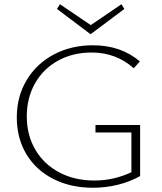

<svg xmlns="http://www.w3.org/2000/svg" viewBox="-20 -877 760 903"><path d="M406 -716 248 -835 262 -857 407 -759 551 -857 565 -835ZM639 -289V-49Q591 -22 534 -8Q477 6 417 6Q312 6 230.5 -35.5Q149 -77 104 -152Q59 -227 59 -325Q59 -423 105.5 -500.5Q152 -578 233.5 -621Q315 -664 417 -664Q549 -664 638 -588L609 -556Q526 -630 411 -630Q322 -630 252.5 -591.5Q183 -553 144.5 -484.5Q106 -416 106 -330Q106 -241 146.5 -172.5Q187 -104 259 -66Q331 -28 424 -28Q515 -28 598 -67V-254H429V-289Z"/></svg>

Font: Ysabeau SC Light
Style: Regular
Weight: 300
Designer: Christian Thalmann (Catharsis Fonts)
Version: Version 0.003